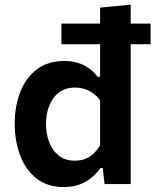

<svg xmlns="http://www.w3.org/2000/svg" viewBox="-20 -764 645 797"><path d="M235 -580.5V-666Q279.5 -666 320.5 -666Q361.5 -666 397.5 -666H442.5Q478.5 -666 519.8 -666Q561 -666 605 -666V-580.5Q561 -580.5 519.8 -580.5Q478.5 -580.5 442.5 -580.5H397.5Q361.5 -580.5 320.5 -580.5Q279.5 -580.5 235 -580.5ZM245 12.5Q176 12.5 130.5 -24Q85 -60.5 63 -120.5Q41 -180.5 41 -250Q41 -324 64.5 -383.2Q88 -442.5 134 -476.8Q180 -511 246.5 -511Q278 -511 304 -502.8Q330 -494.5 350.2 -479.8Q370.5 -465 384.5 -445.5H395.5V-493.5Q395.5 -555 395.5 -614.2Q395.5 -673.5 395.5 -732.5L522.5 -744.5Q522.5 -685 522.5 -623.2Q522.5 -561.5 522.5 -493.5V-217Q522.5 -155 522.5 -104.5Q522.5 -54 522.5 0H414L406.5 -66.5H397Q378 -40.5 355.5 -23Q333 -5.5 305.5 3.5Q278 12.5 245 12.5ZM291 -97Q315 -97 334.5 -104.8Q354 -112.5 369 -127Q384 -141.5 395.5 -161V-347.5Q383.5 -364.5 367.2 -376.2Q351 -388 331.8 -394.2Q312.5 -400.5 292 -400.5Q251 -400.5 224.2 -379.8Q197.5 -359 184.2 -324.8Q171 -290.5 171 -249Q171 -209.5 183.8 -175Q196.5 -140.5 223 -118.8Q249.5 -97 291 -97Z"/></svg>

Font: Commissioner Thin SemiBold
Style: Regular
Weight: 600
Version: Version 1.000